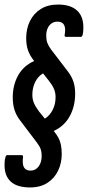

<svg xmlns="http://www.w3.org/2000/svg" viewBox="-22 -705 386 843"><path d="M110 118Q54 118 26 93Q-2 68 -2 21Q-2 12 -1.5 3.5Q-1 -5 2 -14Q3 -24 11 -24H72Q81 -24 79 -14Q78 -8 78 -4Q78 0 78 5Q78 44 112 44Q127 44 138 35.5Q149 27 155 12.5Q161 -2 161 -22Q161 -38 156.5 -50.5Q152 -63 140 -79L65 -178Q49 -199 41.5 -223Q34 -247 34 -278Q34 -332 58 -374.5Q82 -417 128 -437Q109 -461 101 -484Q93 -507 93 -538Q93 -579 109.5 -612.5Q126 -646 157 -665.5Q188 -685 233 -685Q287 -685 315.5 -659.5Q344 -634 344 -585Q344 -578 343.5 -570Q343 -562 341 -553Q339 -543 332 -543H268Q260 -543 262 -553Q263 -558 263.5 -563.5Q264 -569 264 -573Q264 -610 230 -610Q215 -610 204 -602Q193 -594 187 -580.5Q181 -567 181 -548Q181 -530 186 -516.5Q191 -503 202 -488L277 -390Q293 -369 300.5 -346Q308 -323 308 -294Q308 -238 284 -194.5Q260 -151 214 -130Q227 -114 234.5 -100Q242 -86 245.5 -68.5Q249 -51 249 -28Q249 11 233 44.5Q217 78 186 98Q155 118 110 118ZM175 -184Q197 -198 209.5 -223Q222 -248 222 -278Q222 -298 215 -314.5Q208 -331 193 -350L167 -383Q144 -369 132 -344Q120 -319 120 -289Q120 -269 127 -252.5Q134 -236 149 -216Z"/></svg>

Font: Sofia Sans Extra Condensed SemiBold
Style: Italic
Weight: 600
Italic angle: -9°
Designer: Botio Nikoltchev, Ani Petrova
Foundry: lettersoup
Version: Version 4.101